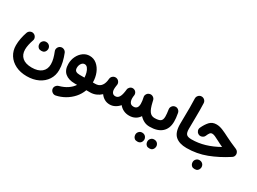

<svg xmlns="http://www.w3.org/2000/svg" viewBox="-44 -1410 3332 2488"><g transform="rotate(30 1621.5 -166.5)"><path d="M349.6 272Q253.4 272 181.2 236.1Q108.9 200.2 69.1 137.2Q29.3 74.2 29.3 -6.8Q29.3 -57.6 39.8 -111.3Q50.3 -165 67.9 -214.8Q77.6 -239.7 102.3 -251.2Q127 -262.7 151.4 -252.9Q175.8 -243.7 187.5 -219Q199.2 -194.3 189.5 -169.4Q176.3 -132.3 167.7 -92.5Q159.2 -52.7 159.2 -18.6Q159.2 57.6 207.8 100.1Q256.3 142.6 349.6 142.6Q442.9 142.6 494.1 100.1Q545.4 57.6 545.4 -19Q545.4 -58.1 534.4 -100.8Q523.4 -143.6 504.9 -189Q494.6 -213.4 504.9 -238.3Q515.1 -263.2 539.6 -273.9Q564 -284.2 589.1 -273.7Q614.3 -263.2 625 -238.8Q647.9 -181.6 661.9 -123Q675.8 -64.5 675.8 -7.3Q675.8 74.2 634.5 137.5Q593.3 200.7 519.8 236.3Q446.3 272 349.6 272ZM283.2 -175.3Q283.2 -200.2 301.8 -220Q320.3 -239.7 349.1 -239.7Q369.6 -239.7 384 -231Q398.4 -222.2 406.7 -209.5Q417 -191.9 417 -174.8Q417 -161.6 411.1 -145.8Q405.3 -129.9 390.9 -118.7Q376.5 -107.4 349.6 -107.4Q322.3 -107.4 308.1 -119.1Q293.9 -130.9 288.1 -146Q283.2 -159.2 283.2 -175.3Z M937 42.5Q842.8 42.5 790.5 -2.4Q738.3 -47.4 738.3 -136.2Q738.3 -198.7 763.7 -250.7Q789.1 -302.7 832.3 -334.2Q875.5 -365.7 928.2 -365.7Q989.7 -365.7 1035.9 -327.1Q1082 -288.6 1107.9 -225.1Q1133.8 -161.6 1133.8 -86.9H1167.5Q1194.3 -86.9 1213.1 -67.9Q1231.9 -48.8 1231.9 -22Q1231.9 4.9 1213.1 23.7Q1194.3 42.5 1167.5 42.5H1110.8Q1086.4 109.4 1039.3 162.6Q992.2 215.8 930.4 251.2Q868.7 286.6 799.8 300.8Q773.9 305.7 751.5 290Q729 274.4 723.6 248.5Q718.8 222.7 734.4 201.2Q750 179.7 775.4 172.9Q844.7 153.8 894.3 120.1Q943.8 86.4 972.2 42.5ZM935.5 -86.9H1008.3Q1007.3 -121.6 997.6 -156.7Q987.8 -191.9 969.5 -215.8Q951.2 -239.7 925.3 -239.7Q897 -239.7 877.9 -212.6Q858.9 -185.5 858.9 -147.9Q858.9 -113.3 879.2 -100.1Q899.4 -86.9 935.5 -86.9Z M1103 -22Q1103 -48.8 1121.8 -67.9Q1140.6 -86.9 1167.5 -86.9Q1218.3 -86.9 1247.8 -115.5Q1277.3 -144 1287.6 -197.3Q1289.6 -211.4 1292.5 -235.4Q1296.4 -262.2 1318.1 -278.3Q1339.8 -294.4 1366.2 -290.5Q1392.6 -286.6 1408.9 -264.6Q1425.3 -242.7 1421.4 -216.3Q1420.4 -211.4 1419.9 -207Q1419.4 -202.6 1418.5 -198.2Q1416 -179.7 1415.3 -169.9Q1414.6 -160.2 1414.6 -151.9Q1414.6 -117.2 1429.7 -97.2Q1444.8 -77.1 1473.1 -77.1Q1506.8 -77.1 1526.6 -106Q1546.4 -134.8 1555.2 -197.3Q1556.2 -210 1558.6 -224.6V-225.1Q1559.6 -237.3 1565.4 -247.6Q1569.8 -256.3 1577.1 -263.2Q1597.7 -283.7 1626 -280.8Q1628.9 -280.3 1631.8 -279.8Q1632.8 -279.8 1633.8 -279.3Q1633.8 -279.3 1633.8 -279.3Q1661.6 -273.4 1674.8 -247.6Q1674.8 -247.6 1675.3 -247.1Q1675.3 -246.6 1675.8 -246.1Q1676.3 -245.1 1676.3 -244.6Q1676.3 -244.6 1676.8 -244.1Q1683.1 -229.5 1681.6 -213.4Q1680.2 -200.2 1678.2 -187.5Q1677.2 -176.3 1677.2 -166Q1677.2 -127.4 1692.9 -102.8Q1708.5 -78.1 1745.6 -78.1Q1810.5 -78.1 1810.5 -157.7Q1810.5 -179.7 1807.4 -202.1Q1804.2 -224.6 1798.8 -249Q1793 -271 1803.7 -291.5Q1817.4 -319.3 1847.2 -326.2Q1873 -333 1896.5 -318.4Q1919.9 -303.7 1925.3 -277.8Q1928.7 -263.2 1931.2 -252Q1952.1 -159.7 1980.5 -123.3Q2008.8 -86.9 2054.2 -86.9H2054.7Q2081.5 -86.9 2100.3 -67.9Q2119.1 -48.8 2119.1 -22Q2119.1 4.9 2100.3 23.7Q2081.5 42.5 2054.7 42.5H2054.2Q2008.8 42.5 1971.4 23.9Q1934.1 5.4 1903.8 -27.8Q1879.9 9.8 1841.6 30.5Q1803.2 51.3 1753.9 51.3Q1706.5 51.3 1668.5 32.7Q1630.4 14.2 1604 -19Q1575.7 14.2 1539.6 33.2Q1503.4 52.2 1462.9 52.2Q1419.4 52.2 1384.3 32.2Q1349.1 12.2 1325.2 -22Q1293.5 7.8 1253.2 25.1Q1212.9 42.5 1167.5 42.5Q1140.6 42.5 1121.8 23.7Q1103 4.9 1103 -22Z M1990.2 -22Q1990.2 -48.8 2009 -67.9Q2027.8 -86.9 2054.7 -86.9Q2116.7 -86.9 2142.6 -105Q2168.5 -123 2168.5 -174.3Q2168.5 -192.9 2166 -220.2Q2163.6 -247.6 2158.7 -277.3Q2155.3 -303.7 2171.6 -325.2Q2188 -346.7 2214.4 -350.1Q2240.7 -354 2261.7 -337.6Q2282.7 -321.3 2287.1 -294.9Q2293.9 -259.3 2296.9 -228.8Q2299.8 -198.2 2299.8 -173.8Q2299.8 -70.3 2237.1 -13.9Q2174.3 42.5 2054.7 42.5Q2027.8 42.5 2009 23.7Q1990.2 4.9 1990.2 -22ZM2127 219.7Q2127 194.8 2145.5 175Q2164.1 155.3 2192.9 155.3Q2213.4 155.3 2228 163.8Q2242.7 172.4 2250.5 185.5Q2260.7 200.7 2260.7 220.2Q2260.7 233.4 2254.9 249Q2249 264.6 2234.6 276.1Q2220.2 287.6 2193.4 287.6Q2166.5 287.6 2152.1 275.9Q2137.7 264.2 2132.3 249Q2127 235.4 2127 219.7ZM1947.8 220.7Q1947.8 195.8 1966.3 175.8Q1984.9 155.8 2013.7 155.8Q2034.7 155.8 2049.1 164.6Q2063.5 173.3 2071.3 186Q2082 203.1 2082 220.7Q2082 233.9 2076.2 249.8Q2070.3 265.6 2055.7 277.1Q2041 288.6 2014.6 288.6Q1987.3 288.6 1972.9 276.9Q1958.5 265.1 1953.1 250Q1947.8 234.9 1947.8 220.7Z M2381.8 -185.5Q2381.8 -249 2383.1 -308.8Q2384.3 -368.7 2384.5 -431.6Q2384.8 -494.6 2381.8 -566.9Q2381.3 -593.8 2399.4 -613.8Q2417.5 -633.8 2443.8 -634.8Q2470.7 -635.7 2490.7 -617.4Q2510.7 -599.1 2511.7 -572.3Q2515.6 -464.8 2513.7 -375Q2511.7 -285.2 2511.7 -187.5Q2511.7 -131.3 2531.7 -109.1Q2551.8 -86.9 2607.9 -86.9H2608.4Q2635.3 -86.9 2654.1 -67.9Q2672.9 -48.8 2672.9 -22Q2672.9 4.9 2654.1 23.7Q2635.3 42.5 2608.4 42.5H2607.9Q2499 42.5 2440.4 -9.5Q2381.8 -61.5 2381.8 -185.5Z M2795.4 -418Q2841.3 -418 2892.1 -396.5Q2942.9 -375 2994.6 -347.7Q3029.3 -329.6 3072.5 -310.1Q3115.7 -290.5 3169.9 -267.6Q3187 -260.3 3198 -243.4Q3209 -226.6 3209 -208Q3209 -171.9 3178.7 -153.3Q3041.5 -64 2901.6 -10.7Q2761.7 42.5 2608.4 42.5Q2581.5 42.5 2562.5 23.2Q2543.5 3.9 2543.5 -22Q2543.5 -47.9 2562.5 -67.4Q2581.5 -86.9 2608.4 -86.9Q2708.5 -86.9 2806.2 -115.7Q2903.8 -144.5 3002 -200.2Q2976.6 -211.9 2953.9 -223.1Q2931.2 -234.4 2910.2 -245.6Q2876 -264.2 2851.1 -275.1Q2826.2 -286.1 2807.6 -286.1Q2786.6 -286.1 2773.9 -270.8Q2761.2 -255.4 2745.6 -218.3Q2740.2 -204.6 2724.9 -194.1Q2709.5 -183.6 2689.9 -181.9Q2670.4 -180.2 2651.9 -191.9Q2633.8 -203.6 2625.7 -226.8Q2617.7 -250 2628.9 -273.9Q2658.7 -337.9 2696 -377.9Q2733.4 -418 2795.4 -418ZM2769 158.2Q2769 133.3 2787.6 113.5Q2806.2 93.8 2835 93.8Q2855.5 93.8 2869.9 102.5Q2884.3 111.3 2892.6 124Q2902.8 141.6 2902.8 158.7Q2902.8 171.9 2897 187.7Q2891.1 203.6 2876.7 214.8Q2862.3 226.1 2835.4 226.1Q2808.1 226.1 2793.9 214.4Q2779.8 202.6 2773.9 187.5Q2769 174.3 2769 158.2Z"/></g></svg>

Font: Mikhak-DS1-FD Bold
Style: Bold
Weight: 700
Designer: Amin Abedi
Version: Version 3.2